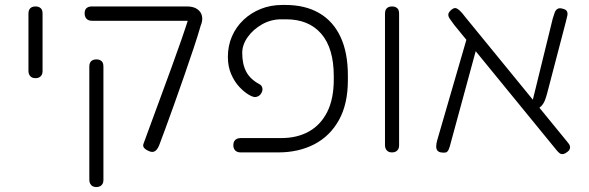

<svg xmlns="http://www.w3.org/2000/svg" viewBox="-20 -606 2379 776"><path d="M123 -290Q114 -290 108 -293.5Q102 -297 98.5 -303.5Q95 -310 95 -319V-552Q95 -561 98.5 -567.5Q102 -574 108.5 -577Q115 -580 124 -580Q133 -580 139.5 -576.5Q146 -573 149 -567Q152 -561 152 -551V-318Q152 -309 148.5 -303Q145 -297 139 -293.5Q133 -290 123 -290Z M588 7Q571 1 563.5 -7Q556 -15 560 -25Q571 -55 589 -104Q607 -153 628.5 -211.5Q650 -270 672 -330Q694 -390 712.5 -443.5Q731 -497 743 -535L791 -502Q780 -463 762 -409.5Q744 -356 724 -298Q704 -240 684 -184.5Q664 -129 648 -85Q632 -41 623 -18Q619 -8 613.5 -1.5Q608 5 602 7Q596 9 588 7ZM369 150Q360 150 354 146.5Q348 143 344.5 136.5Q341 130 341 121V-338Q341 -347 344.5 -353.5Q348 -360 354.5 -363Q361 -366 370 -366Q379 -366 385.5 -362.5Q392 -359 395 -353Q398 -347 398 -337V122Q398 131 394.5 137Q391 143 385 146.5Q379 150 369 150ZM791 -502 752 -522H637H352Q342 -522 335.5 -525.5Q329 -529 325.5 -536Q322 -543 322 -552Q322 -562 325.5 -568Q329 -574 335.5 -577Q342 -580 351 -580H735Q762 -580 777.5 -569Q793 -558 796.5 -540.5Q800 -523 791 -502Z M952 10Q943 10 936.5 6.5Q930 3 926.5 -3.5Q923 -10 923 -19Q923 -29 926.5 -35Q930 -41 936.5 -44.5Q943 -48 953 -48H1117Q1181 -48 1228.5 -74.5Q1276 -101 1302.5 -153.5Q1329 -206 1329 -285V-298Q1329 -411 1278.5 -469.5Q1228 -528 1136 -528H1117Q1075 -528 1039 -507.5Q1003 -487 981 -456Q959 -425 959 -392Q959 -347 975 -316.5Q991 -286 1028 -266Q1036 -262 1039 -254.5Q1042 -247 1040 -238.5Q1038 -230 1031.5 -223Q1025 -216 1014 -214Q1005 -212 986.5 -222.5Q968 -233 948 -254Q928 -275 914.5 -306Q901 -337 901 -376Q901 -421 917.5 -459Q934 -497 964 -525.5Q994 -554 1034 -570Q1074 -586 1121 -586H1133Q1213 -586 1269.5 -553.5Q1326 -521 1356 -457.5Q1386 -394 1386 -301V-282Q1386 -186 1350 -121Q1314 -56 1250.5 -23Q1187 10 1104 10Z M1564 10Q1555 10 1549 6.5Q1543 3 1539.5 -3.5Q1536 -10 1536 -19V-552Q1536 -561 1539.5 -567.5Q1543 -574 1549.5 -577Q1556 -580 1565 -580Q1574 -580 1580.5 -576.5Q1587 -573 1590 -567Q1593 -561 1593 -551V-18Q1593 -9 1589.5 -3Q1586 3 1580 6.5Q1574 10 1564 10Z M2273 8Q2264 15 2257 16.5Q2250 18 2244.5 15Q2239 12 2232 4L1816 -505Q1805 -520 1798 -530Q1791 -540 1792 -548.5Q1793 -557 1805 -567Q1815 -575 1822.5 -573Q1830 -571 1839 -562.5Q1848 -554 1859 -539L2275 -30Q2282 -22 2283.5 -15.5Q2285 -9 2282.5 -3Q2280 3 2273 8ZM1762 10Q1752 8 1747.5 2Q1743 -4 1743 -14.5Q1743 -25 1747 -39L1871 -466L1917 -452L1803 -33Q1798 -12 1793.5 -2Q1789 8 1782.5 10Q1776 12 1762 10ZM2144 -159 2124 -164 2214 -531Q2218 -545 2222 -555.5Q2226 -566 2234 -570.5Q2242 -575 2257 -570Q2268 -567 2271.5 -560Q2275 -553 2273 -543Q2271 -533 2267 -518L2193 -235Q2188 -215 2182.5 -201Q2177 -187 2168 -177.5Q2159 -168 2144 -159Z"/></svg>

Font: Fredoka Light Light
Style: Regular
Weight: 300
Version: Version 2.001